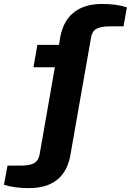

<svg xmlns="http://www.w3.org/2000/svg" viewBox="-107 -755 665 976"><path d="M40 201.2Q-34.7 201.2 -86.9 184.1L-68.8 86.9H-2Q44.9 86.9 66.9 74Q88.9 61 94.2 30.8L171.9 -413.1H63L83 -526.9H192.9L199.2 -565.9Q214.4 -648.9 268.3 -691.9Q322.3 -734.9 411.1 -734.9Q485.8 -734.9 538.1 -717.8L521 -621.1H453.1Q405.3 -621.1 383.1 -608.4Q360.8 -595.7 356 -564.9L251 32.2Q221.2 201.2 40 201.2Z"/></svg>

Font: Archivo Expanded
Style: Bold Italic
Weight: 700
Width: 7
Italic angle: -10°
Designer: Hector Gatti
Foundry: Omnibus-Type
Version: Version 2.001